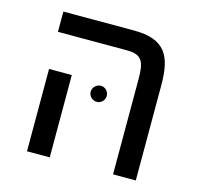

<svg xmlns="http://www.w3.org/2000/svg" viewBox="-87 -657 778 750"><g transform="rotate(15 302.0 -282.0)"><path d="M80 -482H359C421 -482 432 -455 432 -385V0H524V-385C524 -503 493 -564 365 -564H80ZM84 -333V0H176V-333ZM297 -257C315 -257 329 -272 329 -289C329 -307 315 -322 297 -322C279 -322 264 -307 264 -289C264 -272 279 -257 297 -257Z"/></g></svg>

Font: FiraGO Unicode
Style: Regular
Weight: 400
Designer: bBox Type
Foundry: bBox Type GmbH
Version: Version 1.001;PS 001.001;hotconv 1.0.88;makeotf.lib2.5.64775